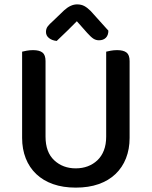

<svg xmlns="http://www.w3.org/2000/svg" viewBox="-20 -843 693 877"><path d="M572 -213Q572 -162 555.5 -120Q539 -78 507.5 -48Q476 -18 430.5 -2Q385 14 326 14Q268 14 222.5 -2Q177 -18 145.5 -48Q114 -78 97.5 -120Q81 -162 81 -213V-607Q88 -609 102 -611.5Q116 -614 131 -614Q160 -614 174 -603Q188 -592 188 -564V-219Q188 -148 227.5 -111Q267 -74 326 -74Q356 -74 381 -83.5Q406 -93 425 -111Q444 -129 454.5 -156Q465 -183 465 -219V-607Q472 -609 486 -611.5Q500 -614 515 -614Q544 -614 558 -603Q572 -592 572 -564ZM331 -746Q312 -727 288.5 -703.5Q265 -680 239 -656Q218 -658 204 -669Q190 -680 190 -697Q190 -712 198 -722.5Q206 -733 222 -747L273 -796Q303 -823 332 -823Q351 -823 365 -815.5Q379 -808 394 -793L475 -703Q475 -682 463.5 -670.5Q452 -659 432 -659Q418 -659 406.5 -666.5Q395 -674 378 -693Z"/></svg>

Font: Baloo Thambi 2 Medium
Style: Regular
Weight: 500
Designer: Aadarsh Rajan and Ek Type
Foundry: Ek Type
Version: Version 1.640;hotconv 1.0.111;makeotfexe 2.5.65597; ttfautoh